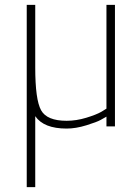

<svg xmlns="http://www.w3.org/2000/svg" viewBox="-20 -520 570 790"><path d="M90 250V-500H125V-242Q125 -110 149 -66.5Q173 -23 254 -23Q294 -23 335 -35.5Q376 -48 397 -60L418 -73V-500H453V0H418V-40Q409 -35 394 -26.5Q379 -18 335.5 -4.5Q292 9 254 9Q160 9 125 -42V250Z"/></svg>

Font: TitilliumText22L Th
Style: Thin
Weight: 100
Designer: Campivisivi
Foundry: Campivisivi
Version: 1.000